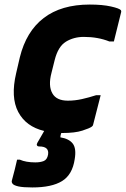

<svg xmlns="http://www.w3.org/2000/svg" viewBox="-20 -572 552 843"><path d="M374 -552Q430 -552 467.5 -543.5Q505 -535 511 -527Q513 -523 512 -519Q504 -485 496 -454.5Q488 -424 480 -390H460Q410 -410 348 -410Q304 -410 269.5 -389Q235 -368 220 -308L206 -252Q191 -195 210 -162Q228 -130 278 -130Q309 -130 340 -137Q371 -144 402 -154H422Q414 -122 405.5 -89.5Q397 -57 389 -25Q388 -19 383 -16Q374 -9 341.5 1.5Q309 12 253 12Q251 12 249 12Q248 17 246 22L245 31Q283 37 299.5 58.5Q316 80 308 127Q298 195 252.5 223Q207 251 122 251Q81 251 61 246.5Q41 242 35.5 235Q30 228 32 221Q39 195 45 171.5Q51 148 55 129H67Q94 141 135 141Q157 141 172 135Q187 129 191 107Q197 71 152 71Q145 71 142.5 66.5Q140 62 144 55Q151 43 158.5 30Q166 17 174 3Q94 -16 60 -80.5Q26 -145 51 -251L67 -320Q95 -434 172 -493Q249 -552 374 -552Z"/></svg>

Font: Recursive Sn Lnr St XBd
Style: Italic
Weight: 800
Italic angle: -15°
Version: Version 1.079;hotconv 1.0.112;makeotfexe 2.5.65598; ttfautoh